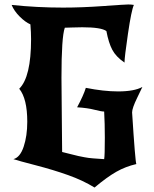

<svg xmlns="http://www.w3.org/2000/svg" viewBox="-20 -766 691 859"><path d="M537 -486Q499 -512 482.5 -543Q466 -574 456 -627Q433 -644 348 -644Q328 -644 303 -643Q278 -642 270 -642Q255 -601 255 -418Q255 -360 256.5 -245Q258 -130 258 -86Q275 -82 298 -76Q321 -70 330.5 -68Q340 -66 358 -62.5Q376 -59 396 -57.5Q416 -56 446 -54Q449 -69 449 -150Q449 -214 446 -267Q433 -267 402.5 -275Q372 -283 325 -286Q354 -340 364 -373Q444 -357 508 -357Q581 -357 617 -377Q617 -376 594 -329Q571 -282 571 -263Q585 -43 590 -32Q542 -21 500.5 2.5Q459 26 403 73Q351 41 285 17.5Q219 -6 140 -26.5Q61 -47 40 -54Q70 -62 86 -110Q102 -158 102 -221Q102 -325 66 -369Q119 -421 119 -591Q119 -621 116 -657Q93 -667 68 -692Q43 -717 32 -744Q145 -732 262 -732Q347 -732 443.5 -739Q540 -746 554 -746Q567 -746 579 -744Q568 -721 552.5 -615Q537 -509 537 -486Z"/></svg>

Font: NewRocker
Style: Regular
Weight: 400
Designer: Pablo Impallari, Brenda Gallo, Rodrigo Fuenzalida
Foundry: Pablo Impallari, Brenda Gallo, Rodrigo Fuenzalida
Version: Version 1.000